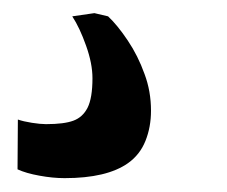

<svg xmlns="http://www.w3.org/2000/svg" viewBox="-20 -26 340 288"><path d="M142.1 -1.5Q156.2 11.7 171.6 34.7Q187 57.6 196.8 85Q206.5 110.8 206.5 140.1Q206.5 164.6 198.2 185.3Q189.9 206.1 171.9 218.8Q140.1 241.2 77.1 241.2H76.7Q59.1 241.2 39.1 237.5Q19 233.9 6.3 228L6.8 153.3Q15.1 156.2 27.8 158.2Q40.5 160.2 48.8 160.2H49.3Q76.2 160.2 90.1 155Q104 149.9 111.3 135.7Q118.7 121.1 118.7 91.3Q118.7 69.3 109.1 42.5Q99.6 15.6 88.4 -1.5L121.6 -6.3Z"/></svg>

Font: Merriweather
Style: Regular
Weight: 400
Designer: Eben Sorkin
Foundry: Eben Sorkin
Version: Version 1.584; ttfautohint (v1.8.1)